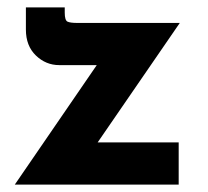

<svg xmlns="http://www.w3.org/2000/svg" viewBox="-20 -499 562 519"><path d="M140 -323Q104 -323 77 -349Q50 -375 50 -419V-479H155V-465Q155 -444 162.5 -440.5Q170 -437 189 -437H466L224 -85L198 -114H463V0H20L269 -363L290 -323Z"/></svg>

Font: Reem Kufi Fun
Style: Bold
Weight: 700
Designer: Khaled Hosny
Version: Version 1.005